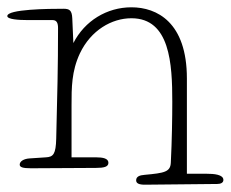

<svg xmlns="http://www.w3.org/2000/svg" viewBox="-24 -475 632 526"><path d="M488 -260C488 -414 406 -455 336 -455C269 -455 208 -418 177 -357L174 -425C173 -447 166 -451 150 -451C110 -451 -4 -450 -4 -431C-4 -422 27 -420 51 -420H120C132 -420 135 -411 135 -398C135 -288 133 -220 130 -95C129 -53 122 -45 102 -44L57 -41C41 -40 30 -33 30 -24C30 -17 38 -14 61 -14C74 -14 229 -15 239 -15C261 -15 273 -18 273 -29C273 -41 258 -44 239 -44H172V-186C172 -235 172 -280 195 -329C225 -392 282 -425 336 -425C442 -425 448 -300 448 -196C448 -154 447 -89 444 -30C443 -4 427 -1 372 4C358 5 349 9 349 19C349 27 356 31 373 31C385 31 559 29 571 29C580 29 588 26 588 18C588 3 562 1 542 1H488Z"/></svg>

Font: Life Savers
Style: Regular
Weight: 400
Designer: Pablo Impallari, Rodrigo Fuenzalida, Brenda Gallo
Foundry: Pablo Impallari, Rodrigo Fuenzalida, Brenda Gallo
Version: Version 3.000